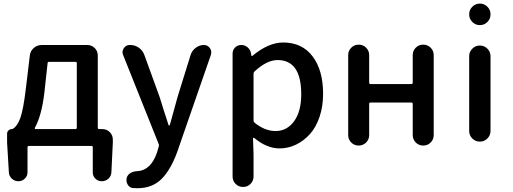

<svg xmlns="http://www.w3.org/2000/svg" viewBox="-20 -793 2793 1046"><path d="M247.1 -456.1Q240.2 -456.1 239.3 -449.2L221.7 -288.1Q207 -163.1 169.9 -96.7Q168.9 -94.7 169.9 -92.3Q170.9 -89.8 172.9 -89.8H390.6Q398.4 -89.8 398.4 -97.7V-449.2Q398.4 -456.1 390.6 -456.1ZM512.7 -97.7Q512.7 -89.8 520.5 -89.8H537.1Q561.5 -89.8 578.1 -73.2Q594.7 -56.6 594.7 -32.2V-16.6L586.9 145.5Q585.9 166 570.8 180.2Q555.7 194.3 534.2 194.3Q513.7 194.3 499.5 180.2Q485.4 166 485.4 145.5V8.8Q485.4 2 477.5 2H137.7Q129.9 2 129.9 8.8V145.5Q129.9 166 115.2 180.2Q100.6 194.3 80.1 194.3Q59.6 194.3 44.4 180.2Q29.3 166 28.3 145.5L18.6 -16.6V-64.5Q18.6 -75.2 26.4 -82.5Q34.2 -89.8 44.9 -89.8Q47.9 -89.8 50.8 -91.8Q75.2 -106.4 91.3 -151.9Q107.4 -197.3 121.1 -312.5L142.6 -491.2Q145.5 -515.6 164.1 -531.7Q182.6 -547.9 208 -547.9H455.1Q479.5 -547.9 496.1 -531.2Q512.7 -514.6 512.7 -490.2Z M1090.8 -547.9Q1111.3 -547.9 1124 -530.3Q1130.9 -519.5 1130.9 -507.8Q1130.9 -502 1128.9 -494.1L945.3 35.2Q910.2 131.8 859.9 182.1Q809.6 232.4 728.5 232.4Q715.8 232.4 704.1 231.4Q685.5 229.5 675.8 212.9Q668.9 201.2 668.9 188.5Q668.9 182.6 669.9 176.8Q674.8 159.2 690.4 149.9Q706.1 140.6 726.6 139.6Q802.7 135.7 835.9 36.1L844.7 5.9Q847.7 -1 844.7 -7.8L650.4 -494.1Q647.5 -502 647.5 -508.8Q647.5 -519.5 654.3 -530.3Q666 -547.9 686.5 -547.9H689.5Q715.8 -547.9 736.8 -532.7Q757.8 -517.6 766.6 -493.2L849.6 -264.6Q855.5 -245.1 872.1 -192.4Q888.7 -139.6 898.4 -111.3Q899.4 -109.4 901.9 -109.4Q904.3 -109.4 905.3 -112.3L947.3 -264.6L1018.6 -494.1Q1026.4 -517.6 1046.4 -532.7Q1066.4 -547.9 1090.8 -547.9Z M1247.1 168V-501Q1247.1 -520.5 1260.7 -534.2Q1274.4 -547.9 1293.9 -547.9Q1314.5 -547.9 1329.6 -534.7Q1344.7 -521.5 1347.7 -501L1349.6 -489.3Q1350.6 -487.3 1352.1 -487.3Q1353.5 -487.3 1354.5 -488.3Q1442.4 -561.5 1522.5 -561.5Q1626 -561.5 1683.1 -485.8Q1740.2 -410.2 1740.2 -281.2Q1740.2 -212.9 1720.7 -155.8Q1701.2 -98.6 1668 -62Q1634.8 -25.4 1592.3 -4.9Q1549.8 15.6 1502.9 15.6Q1433.6 15.6 1364.3 -42Q1362.3 -43 1360.4 -42Q1358.4 -41 1358.4 -39.1L1361.3 47.9V168Q1361.3 192.4 1344.7 209Q1328.1 225.6 1304.2 225.6Q1280.3 225.6 1263.7 209Q1247.1 192.4 1247.1 168ZM1481.4 -79.1Q1543 -79.1 1582 -132.3Q1621.1 -185.5 1621.1 -279.3Q1621.1 -465.8 1492.2 -465.8Q1433.6 -465.8 1366.2 -403.3Q1361.3 -398.4 1361.3 -391.6V-136.7Q1361.3 -129.9 1366.2 -125Q1422.9 -79.1 1481.4 -79.1Z M1877 -56.6V-493.2Q1877 -516.6 1893.6 -533.2Q1910.2 -549.8 1934.1 -549.8Q1958 -549.8 1974.6 -533.2Q1991.2 -516.6 1991.2 -493.2V-342.8Q1991.2 -335 1998 -335H2220.7Q2228.5 -335 2228.5 -342.8V-492.2Q2228.5 -516.6 2245.1 -533.2Q2261.7 -549.8 2285.6 -549.8Q2309.6 -549.8 2326.2 -533.2Q2342.8 -516.6 2342.8 -492.2V-57.6Q2342.8 -33.2 2326.2 -16.6Q2309.6 0 2285.6 0Q2261.7 0 2245.1 -16.6Q2228.5 -33.2 2228.5 -57.6V-226.6Q2228.5 -234.4 2220.7 -234.4H1998Q1991.2 -234.4 1991.2 -226.6V-56.6Q1991.2 -33.2 1974.6 -16.6Q1958 0 1934.1 0Q1910.2 0 1893.6 -16.6Q1877 -33.2 1877 -56.6Z M2593.8 -656.2Q2570.3 -656.2 2553.2 -673.3Q2536.1 -690.4 2536.1 -713.9V-715.8Q2536.1 -739.3 2553.2 -756.3Q2570.3 -773.4 2593.8 -773.4H2594.7Q2618.2 -773.4 2635.3 -756.3Q2652.3 -739.3 2652.3 -715.8V-713.9Q2652.3 -690.4 2635.3 -673.3Q2618.2 -656.2 2594.7 -656.2ZM2593.8 -21.5Q2570.3 -21.5 2553.2 -38.6Q2536.1 -55.7 2536.1 -79.1V-487.3Q2536.1 -510.7 2553.2 -527.8Q2570.3 -544.9 2593.8 -544.9H2594.7Q2618.2 -544.9 2635.3 -527.8Q2652.3 -510.7 2652.3 -487.3V-79.1Q2652.3 -55.7 2635.3 -38.6Q2618.2 -21.5 2594.7 -21.5Z"/></svg>

Font: Gen Jyuu Gothic Medium
Style: Regular
Weight: 500
Designer: [Source Han Sans]
Ryoko NISHIZUKA  (kana & ideographs); Paul D. Hunt (Latin, Greek & Cyrillic); Wenlong ZHANG  (bopomofo
Version: Version 1.002.20150607